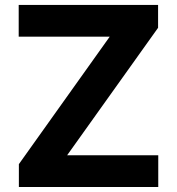

<svg xmlns="http://www.w3.org/2000/svg" viewBox="-20 -747 707 767"><path d="M55.4 0H612.2V-126.8H248.2L611.5 -636V-727.3H54.7V-600.5H418.3L55.4 -91.3Z"/></svg>

Font: GiG Sans
Style: Bold
Weight: 700
Designer: Andreas Faust
Version: Version 1.100;FEAKit 1.0